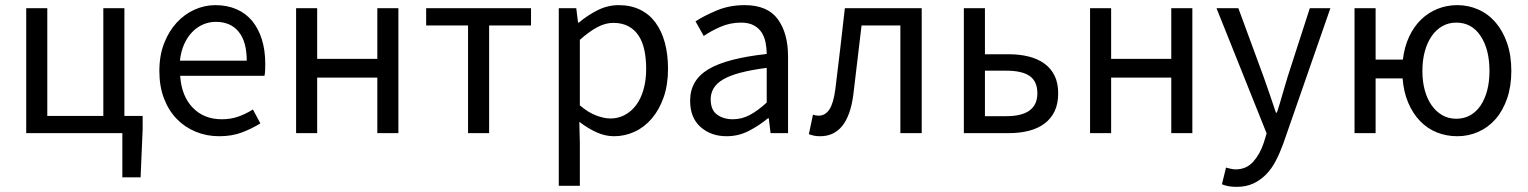

<svg xmlns="http://www.w3.org/2000/svg" viewBox="-20 -518 5946 747"><path d="M82 0V-486H164V-67H382V-486H464V-67H535V-15L527 172H456V0Z M833 12Q784 12 741.5 -5.5Q699 -23 667.5 -55.5Q636 -88 618 -135Q600 -182 600 -242Q600 -302 618.5 -349.5Q637 -397 667.5 -430Q698 -463 737 -480.5Q776 -498 818 -498Q864 -498 900.5 -482Q937 -466 961.5 -436Q986 -406 999 -364Q1012 -322 1012 -270Q1012 -257 1011.5 -244.5Q1011 -232 1009 -223H681Q686 -145 729.5 -99.5Q773 -54 843 -54Q878 -54 907.5 -64.5Q937 -75 964 -92L993 -38Q961 -18 922 -3Q883 12 833 12ZM680 -282H940Q940 -356 908.5 -394.5Q877 -433 820 -433Q794 -433 770.5 -423Q747 -413 728 -393.5Q709 -374 696.5 -346Q684 -318 680 -282Z M1132 0V-486H1214V-289H1448V-486H1530V0H1448V-216H1214V0Z M1801 0V-419H1638V-486H2046V-419H1883V0Z M2154 205V-486H2222L2229 -430H2232Q2265 -458 2304.5 -478Q2344 -498 2387 -498Q2434 -498 2470 -480.5Q2506 -463 2530 -430.5Q2554 -398 2566.5 -352.5Q2579 -307 2579 -250Q2579 -188 2562 -139.5Q2545 -91 2516 -57Q2487 -23 2449 -5.5Q2411 12 2369 12Q2335 12 2301.5 -3Q2268 -18 2234 -44L2236 41V205ZM2355 -57Q2385 -57 2410.5 -70.5Q2436 -84 2454.5 -108.5Q2473 -133 2483.5 -169Q2494 -205 2494 -250Q2494 -290 2487 -323Q2480 -356 2464.5 -379.5Q2449 -403 2424.5 -416Q2400 -429 2366 -429Q2335 -429 2303.5 -412Q2272 -395 2236 -363V-108Q2269 -80 2300 -68.5Q2331 -57 2355 -57Z M2807 12Q2746 12 2705.5 -24Q2665 -60 2665 -126Q2665 -206 2736 -248.5Q2807 -291 2963 -308Q2963 -331 2958.5 -353Q2954 -375 2943 -392Q2932 -409 2912.5 -419.5Q2893 -430 2863 -430Q2821 -430 2784 -414Q2747 -398 2718 -378L2686 -435Q2720 -457 2769 -477.5Q2818 -498 2877 -498Q2966 -498 3006 -443.5Q3046 -389 3046 -298V0H2978L2971 -58H2968Q2933 -29 2893 -8.5Q2853 12 2807 12ZM2831 -54Q2866 -54 2897 -70.5Q2928 -87 2963 -119V-254Q2902 -246 2860.5 -235Q2819 -224 2793.5 -209Q2768 -194 2756.5 -174.5Q2745 -155 2745 -132Q2745 -90 2770 -72Q2795 -54 2831 -54Z M3171 12Q3157 12 3147.5 10Q3138 8 3127 4L3143 -72Q3148 -70 3153 -69Q3158 -68 3165 -68Q3191 -68 3207 -92.5Q3223 -117 3230 -171Q3240 -250 3249 -328.5Q3258 -407 3267 -486H3566V0H3483V-419H3332Q3324 -352 3316 -284.5Q3308 -217 3300 -150Q3279 12 3171 12Z M3730 0V-486H3812V-307H3904Q3947 -307 3982.5 -298Q4018 -289 4043.5 -270.5Q4069 -252 4083 -223.5Q4097 -195 4097 -155Q4097 -114 4083 -85Q4069 -56 4043.5 -37Q4018 -18 3982.5 -9Q3947 0 3904 0ZM3812 -66H3895Q4016 -66 4016 -155Q4016 -201 3986.5 -222Q3957 -243 3895 -243H3812Z M4221 0V-486H4303V-289H4537V-486H4619V0H4537V-216H4303V0Z M4791 209Q4774 209 4760 206.5Q4746 204 4734 199L4750 134Q4758 136 4768 138.5Q4778 141 4787 141Q4829 141 4855.5 111.5Q4882 82 4897 37L4908 1L4713 -486H4798L4897 -217Q4908 -185 4920.5 -149.5Q4933 -114 4944 -80H4948Q4959 -113 4969 -149Q4979 -185 4989 -217L5076 -486H5156L4973 40Q4960 76 4944 107Q4928 138 4906 160.5Q4884 183 4856 196Q4828 209 4791 209Z M5650 12Q5607 12 5570 -3Q5533 -18 5505 -47Q5477 -76 5459 -118Q5441 -160 5437 -213H5332V0H5250V-486H5332V-286H5438Q5444 -336 5462.5 -375.5Q5481 -415 5509 -442Q5537 -469 5573 -483.5Q5609 -498 5650 -498Q5693 -498 5731.5 -481Q5770 -464 5798.5 -431Q5827 -398 5843.5 -350.5Q5860 -303 5860 -242Q5860 -182 5843.5 -134.5Q5827 -87 5798.5 -54.5Q5770 -22 5731.5 -5Q5693 12 5650 12ZM5646 -56Q5676 -56 5700 -69.5Q5724 -83 5740.5 -107.5Q5757 -132 5766 -166Q5775 -200 5775 -242Q5775 -326 5740.5 -378Q5706 -430 5646 -430Q5616 -430 5592 -416.5Q5568 -403 5550.5 -378Q5533 -353 5523.5 -318.5Q5514 -284 5514 -242Q5514 -200 5523.5 -166Q5533 -132 5550.5 -107.5Q5568 -83 5592 -69.5Q5616 -56 5646 -56Z"/></svg>

Font: Source Sans Pro
Style: Regular
Weight: 400
Designer: Paul D. Hunt
Foundry: Adobe Systems Incorporated
Version: Version 2.021;PS 2.000;hotconv 1.0.86;makeotf.lib2.5.63406